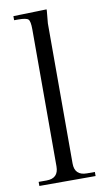

<svg xmlns="http://www.w3.org/2000/svg" viewBox="-86 -792 455 834"><g transform="rotate(-10 141.5 -375.0)"><path d="M18 0V-18H53Q106 -18 106 -71V-675Q106 -711 97.5 -719.5Q89 -728 53 -728H35V-746L182 -750V-743Q177 -693 177 -689V-71Q177 -18 231 -18H266V0Z"/></g></svg>

Font: Foglihten068fMac
Style: Regular
Weight: 500
Designer: gluk (gluksza@wp.pl)
Foundry: gluk (gluksza@wp.pl)
Version: Version 0.68